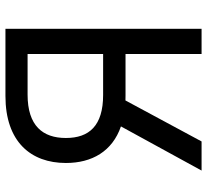

<svg xmlns="http://www.w3.org/2000/svg" viewBox="-48 -720 767 712"><g transform="rotate(-90 336.0 -363.5)"><path d="M585.6 0V-727.3H336.6C166.5 -727.3 88.1 -632.8 88.1 -503.2C88.1 -406.2 131.4 -331 223.7 -299L60 0H168L320 -282.3C326 -282 332 -282 338.1 -282H492.2V0ZM180.8 -503.2C180.8 -589.1 226.2 -645.2 341.6 -645.2H492.2V-365.1H340.2C226.2 -365.1 180.8 -416.9 180.8 -503.2Z"/></g></svg>

Font: Margiela Sans Text
Style: Regular
Weight: 400
Designer: Stefan Endress, Andreas Faust
Version: Version 1.100;FEAKit 1.0